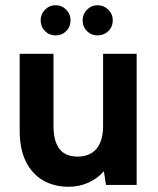

<svg xmlns="http://www.w3.org/2000/svg" viewBox="-20 -705 602 732"><path d="M192 -570Q168 -570 151.5 -586.5Q135 -603 135 -628Q135 -651 151.5 -668Q168 -685 192 -685Q216 -685 232.5 -668Q249 -651 249 -628Q249 -603 232.5 -586.5Q216 -570 192 -570ZM352 -570Q328 -570 311.5 -586.5Q295 -603 295 -628Q295 -651 311.5 -668Q328 -685 352 -685Q376 -685 393 -668Q410 -651 410 -628Q410 -603 393 -586.5Q376 -570 352 -570ZM501 0H384L376 -52Q351 -24 316.5 -8.5Q282 7 243 7Q185 7 143 -18Q101 -43 78 -90.5Q55 -138 55 -208V-500H184V-224Q184 -167 206.5 -137.5Q229 -108 276 -108Q323 -108 348 -138Q373 -168 373 -225V-500H501Z"/></svg>

Font: Albert Sans
Style: Bold
Weight: 700
Designer: Andreas Rasmussen
Foundry: a.Foundry
Version: Version 1.025